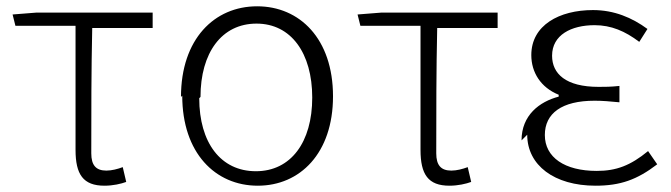

<svg xmlns="http://www.w3.org/2000/svg" viewBox="-20 -565 2132 610"><path d="M29 -483H220V-89C220 -11 244 25 312 25C339 25 365 19 381 13L370 -34C354 -28 335 -23 318 -23C285 -23 270 -40 270 -78C270 -208 270 -340 273 -476H465V-525H96L20 -519Z M559 -261C559 -79 664 25 799 25C933 25 1038 -78 1038 -259C1038 -442 932 -545 797 -545C661 -545 555 -441 555 -257ZM617 -257C617 -397 684 -490 795 -490C905 -490 972 -396 972 -255C972 -113 904 -21 793 -21C681 -21 613 -112 613 -253Z M1125 -483H1316V-89C1316 -11 1340 25 1408 25C1435 25 1461 19 1477 13L1466 -34C1450 -28 1431 -23 1414 -23C1381 -23 1366 -40 1366 -78C1366 -208 1366 -340 1369 -476H1561V-525H1192L1116 -519Z M1655 -137C1655 -40 1741 25 1872 25C1951 25 2004 6 2068 -43L2039 -85C1983 -39 1938 -22 1876 -22C1774 -22 1711 -65 1711 -136C1711 -205 1765 -245 1869 -245C1894 -245 1917 -243 1948 -240V-292C1920 -289 1903 -289 1882 -289C1777 -289 1734 -331 1734 -388C1734 -454 1795 -485 1869 -485C1922 -485 1966 -466 2011 -432L2037 -473C1988 -509 1931 -533 1864 -533C1757 -533 1668 -485 1668 -390C1668 -335 1698 -287 1755 -264V-258C1694 -242 1637 -199 1637 -119Z"/></svg>

Font: GenEiGothic-pro-Light
Style: Regular
Weight: 300
Designer: Ryoko NISHIZUKA (kana & ideographs); Paul D. Hunt (Latin, Greek & Cyrillic); Wenlong ZHANG (bopomofo); Sandoll Communica
Foundry: Adobe Systems Incorporated; o_tamon
Version: Version 1.000.140830